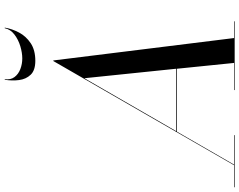

<svg xmlns="http://www.w3.org/2000/svg" viewBox="-165 -890 1010 810"><g transform="rotate(-90 340.0 -485.0)"><path d="M411 -970Q407.5 -945.5 419.8 -929Q432 -912.5 453.5 -904.2Q475 -896 498.5 -896Q522 -896 549.8 -904.2Q577.5 -912.5 599.2 -929Q621 -945.5 626 -970H628.5Q623.5 -939.5 607.8 -909.8Q592 -880 562.8 -860.5Q533.5 -841 488.5 -841Q448.5 -841 429.8 -860.5Q411 -880 407.2 -909.8Q403.5 -939.5 408.5 -970ZM-45 -2.5H48L487.5 -765H490L584.5 -2.5H655V0H365V-2.5H479.5L455 -243.5H189.5L50.5 -2.5H175V0H-45ZM415 -634 191.5 -246.5H455Z"/></g></svg>

Font: Bodoni* 72pt
Style: Italic
Weight: 400
Italic angle: -13°
Version: Version 2.3